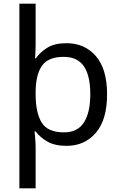

<svg xmlns="http://www.w3.org/2000/svg" viewBox="-20 -780 655 1040"><path d="M560 -269Q560 -132 499.5 -61Q439 10 340 10Q277 10 237 -13Q197 -36 173 -68H167Q168 -61 169.5 -45Q171 -29 172 -12Q173 5 173 16V240H85V-760H173V-536Q173 -522 172 -499.5Q171 -477 170 -464H174Q198 -498 237 -522Q276 -546 340 -546Q439 -546 499.5 -476Q560 -406 560 -269ZM469 -270Q469 -371 434 -421.5Q399 -472 325 -472Q243 -472 209 -426Q175 -380 173 -288V-269Q173 -170 205.5 -116.5Q238 -63 326 -63Q400 -63 434.5 -116.5Q469 -170 469 -270Z"/></svg>

Font: Noto Sans Tifinagh SIL
Style: Regular
Weight: 400
Designer: JamraPatel
Foundry: JamraPatel LLC
Version: Version 2.006; ttfautohint (v1.8.4.7-5d5b)